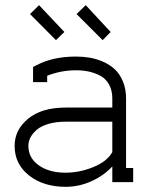

<svg xmlns="http://www.w3.org/2000/svg" viewBox="-20 -699 575 737"><path d="M194.8 -544.9 95.2 -645 129.9 -679.2 227.1 -576.2ZM374 -544.9 273.9 -645 309.1 -679.2 404.8 -576.2ZM491.2 0H411.1V-60.1Q377.9 -24.4 330.6 -3.2Q283.2 18.1 231.9 18.1Q147 18.1 91.6 -25.4Q36.1 -68.8 36.1 -139.2Q36.1 -200.7 88.1 -243.4Q140.1 -286.1 231.9 -286.1H411.1V-320.8Q411.1 -352.1 398.7 -374.5Q386.2 -397 365 -408.2Q343.8 -419.4 321 -424.3Q298.3 -429.2 272 -429.2Q213.9 -429.2 161.1 -408.2V-383.8H106.9V-441.9L121.1 -449.2Q183.6 -481.9 272 -481.9Q299.3 -481.9 325 -477.5Q350.6 -473.1 376.5 -461.7Q402.3 -450.2 421.1 -432.6Q439.9 -415 451.9 -386.2Q463.9 -357.4 463.9 -320.8V-54.2H491.2ZM231.9 -231.9Q194.8 -231.9 166 -223.4Q137.2 -214.8 121.1 -200.9Q105 -187 96.9 -171.4Q88.9 -155.8 88.9 -139.2Q88.9 -92.8 128.7 -64.5Q168.5 -36.1 231.9 -36.1Q284.7 -36.1 337.6 -57.4Q390.6 -78.6 411.1 -115.2V-231.9Z"/></svg>

Font: Rawengulk
Style: Demibold
Weight: 600
Version: Version 0.92